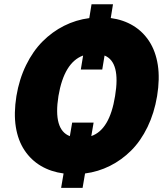

<svg xmlns="http://www.w3.org/2000/svg" viewBox="-20 -820 799 915"><path d="M518.5 -799.7 507.8 -734Q567.8 -725.9 614.3 -697.8Q660.9 -669.7 691.4 -622.7Q721.9 -575.6 732.1 -510.3Q742.2 -445 728.7 -362.2Q715.2 -281.2 683.1 -214.8Q650.9 -148.4 605.3 -102.8Q559.7 -57.2 503.7 -29.3Q447.8 -1.4 385.3 6.7L373.6 75.3H271.3L283 6.7Q222.3 -1.4 175.1 -29.3Q127.8 -57.2 96.8 -103.9Q65.7 -150.6 55.4 -215.2Q45.1 -279.8 58.2 -362.2Q71.7 -443.2 104.4 -509.9Q137.1 -576.7 183.1 -622.7Q229 -668.7 285.5 -697.1Q342 -725.5 405.5 -733.7L416.2 -799.7ZM426.1 -235.8 415.1 -171.5Q502.8 -201.7 528.4 -362.2Q555.4 -524.1 478.3 -555.4L467.3 -488.6H365.1L376.1 -555.4Q285.5 -522.4 258.5 -362.2Q233 -201.3 312.9 -171.2L323.9 -235.8Z"/></svg>

Font: Karasuma Gothic
Style: Italic
Weight: 900
Italic angle: -9.39999°
Designer: Rasmus Andersson / Ryoko Nishizuka
Foundry: Genbu
Version: Version 1.00